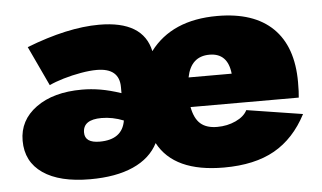

<svg xmlns="http://www.w3.org/2000/svg" viewBox="-41 -537 1021 608"><g transform="rotate(-5 469.5 -232.5)"><path d="M223 10Q126 10 73 -26.5Q20 -63 20 -130Q20 -195 75 -235Q130 -275 221 -275Q250 -275 279.5 -270Q309 -265 345 -253V-272Q345 -333 273 -333Q251 -333 222.5 -328Q194 -323 167 -315Q140 -307 121 -298L62 -424Q193 -475 293 -475Q433 -475 454 -377Q524 -470 668 -470Q784 -470 844.5 -411Q905 -352 905 -239Q905 -206 903 -190H559Q566 -153 585 -136.5Q604 -120 638 -120Q670 -120 697 -132.5Q724 -145 734 -165L912 -137Q873 -62 809.5 -26Q746 10 648 10Q490 10 439 -86Q415 -39 360 -14.5Q305 10 223 10ZM633 -350Q574 -350 561 -284H698Q691 -350 633 -350ZM263 -106Q335 -106 345 -166Q310 -180 275 -180Q216 -180 216 -139Q216 -106 263 -106Z"/></g></svg>

Font: Jost* Black
Style: Regular
Weight: 900
Version: Version 3.7